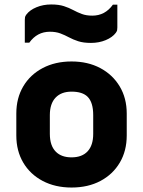

<svg xmlns="http://www.w3.org/2000/svg" viewBox="-20 -827 640 859"><path d="M300 -552Q373 -552 428.5 -522.5Q484 -493 515.5 -440.5Q547 -388 547 -319V-221Q547 -152 516 -99.5Q485 -47 429.5 -17.5Q374 12 300 12Q227 12 171 -17.5Q115 -47 84 -99.5Q53 -152 53 -221V-319Q53 -388 84 -440.5Q115 -493 171 -522.5Q227 -552 300 -552ZM300 -417Q254 -417 228.5 -390Q203 -363 203 -312V-228Q203 -175 230 -148Q255 -123 300 -123Q347 -123 372 -150Q397 -177 397 -228V-312Q397 -369 372 -394Q349 -417 300 -417ZM393 -757Q450 -757 485 -806H505V-704Q505 -696 504 -691.5Q503 -687 498 -680Q483 -660 453 -647.5Q423 -635 387 -635Q353 -635 330 -642.5Q307 -650 288.5 -660Q270 -670 250 -677.5Q230 -685 203 -685Q146 -685 111 -636H91V-738Q91 -746 92 -750.5Q93 -755 98 -762Q113 -782 143 -794.5Q173 -807 209 -807Q243 -807 266 -799.5Q289 -792 307.5 -782Q326 -772 346 -764.5Q366 -757 393 -757Z"/></svg>

Font: Recursive Sn Lnr St XBd
Style: Regular
Weight: 800
Version: Version 1.079;hotconv 1.0.112;makeotfexe 2.5.65598; ttfautoh